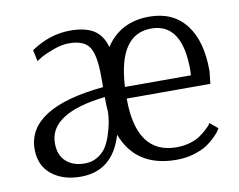

<svg xmlns="http://www.w3.org/2000/svg" viewBox="-63 -592 853 685"><g transform="rotate(-10 363.5 -250.0)"><path d="M178 10Q113 10 72.5 -23Q32 -56 32 -114Q32 -264 311 -291V-331Q311 -407 291.5 -436.5Q272 -466 218 -466Q192 -466 162 -455Q132 -444 114 -434L97 -423L88 -464Q156 -510 230 -510Q285 -510 315.5 -490.5Q346 -471 358 -428Q412 -510 516 -510Q602 -510 648.5 -450.5Q695 -391 695 -282L690 -236H387Q387 -34 533 -34Q558 -34 580.5 -40.5Q603 -47 617 -56.5Q631 -66 642 -76Q653 -86 658 -92L662 -99L691 -75Q689 -72 685.5 -66Q682 -60 667.5 -45.5Q653 -31 635.5 -19.5Q618 -8 588.5 1Q559 10 525 10Q378 10 331 -115Q294 10 178 10ZM388 -278H627Q628 -288 628 -297Q628 -467 516 -467Q398 -467 388 -278ZM200 -34Q226 -34 246 -46Q266 -58 277.5 -75.5Q289 -93 297 -117.5Q305 -142 308.5 -160.5Q312 -179 313 -199Q311 -225 311 -240V-255Q107 -232 107 -123Q107 -80 132.5 -57Q158 -34 200 -34Z"/></g></svg>

Font: Arsenal
Style: Regular
Weight: 400
Designer: Andrij Shevchenko
Foundry: Stairsfor
Version: Version 2.001;PS 002.001;hotconv 1.0.88;makeotf.lib2.5.64775